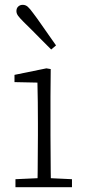

<svg xmlns="http://www.w3.org/2000/svg" viewBox="-20 -775 363 795"><path d="M44 0V-33L154 -38H172L278 -33V0ZM135 0Q136 -30 136 -67Q136 -104 136.5 -143Q137 -182 137 -215V-266Q137 -311 136.5 -352.5Q136 -394 135 -433L40 -435V-465L172 -492L190 -489L189 -375V-215Q189 -182 189.5 -143Q190 -104 190 -67Q190 -30 191 0ZM212 -587 192 -570Q172 -590 152.5 -609.5Q133 -629 114.5 -648Q96 -667 78 -684Q62 -700 55 -709.5Q48 -719 48 -729Q48 -741 55.5 -748Q63 -755 74 -755Q86 -755 95 -747Q104 -739 117 -721Q133 -700 148.5 -677.5Q164 -655 180 -632.5Q196 -610 212 -587Z"/></svg>

Font: Source Serif 4 Light
Style: Regular
Weight: 300
Designer: Frank Grießhammer
Foundry: Adobe Systems Incorporated
Version: Version 4.004;hotconv 1.0.116;makeotfexe 2.5.65601